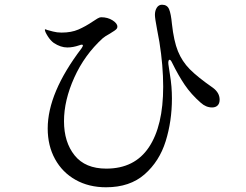

<svg xmlns="http://www.w3.org/2000/svg" viewBox="-20 -767 1040 813"><path d="M910 -345Q910 -329 901.5 -320.5Q893 -312 878 -312Q852 -312 830 -332Q789 -368 762 -408Q735 -448 709 -501Q703 -514 698 -514Q695 -514 693.5 -509Q692 -504 693 -495Q694 -485 699 -455Q704 -425 706 -400Q708 -375 708 -350Q708 -254 681.5 -169Q655 -84 592.5 -29Q530 26 429 26Q356 26 300 -5.5Q244 -37 213 -93.5Q182 -150 182 -223Q182 -374 325 -562Q331 -571 331 -574Q331 -578 327 -578Q323 -578 315 -575Q289 -566 265 -566Q237 -566 208 -585Q194 -595 182 -614Q170 -633 170 -641Q170 -643 172 -643Q174 -643 176.5 -641.5Q179 -640 184 -639Q188 -638 204.5 -633.5Q221 -629 241 -629Q282 -629 312 -642Q342 -655 373 -676Q383 -683 392.5 -688.5Q402 -694 408 -694Q436 -694 456.5 -681Q477 -668 477 -654Q477 -647 470.5 -641.5Q464 -636 456 -631.5Q448 -627 446 -625Q424 -613 415 -605Q338 -535 294.5 -438.5Q251 -342 251 -254Q251 -165 296 -109Q341 -53 430 -53Q550 -53 610.5 -143.5Q671 -234 671 -400Q671 -489 655 -589Q654 -593 645 -643Q636 -690 636 -704Q636 -722 644 -734.5Q652 -747 666 -747Q688 -747 696 -728Q704 -709 708 -666Q716 -593 733.5 -550Q751 -507 783.5 -474Q816 -441 882 -395Q910 -374 910 -345Z"/></svg>

Font: Shippori Mincho B1 Medium
Style: Regular
Weight: 500
Designer: FONTDASU
Foundry: FONTDASU / Google Inc. / but / Adobe
Version: Version 3.110; ttfautohint (v1.8.3)